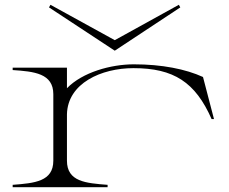

<svg xmlns="http://www.w3.org/2000/svg" viewBox="-20 -783 959 803"><path d="M260 -111V-305C263 -435 404 -498 538 -498C707 -498 797 -439 865 -285H875L829 -461C757 -494 657 -514 540 -514C444 -514 325 -481 260 -414V-500H33V-490C123 -484 203 -476 203 -389V-111C203 -24 125 -17 33 -10V0H430V-10C339 -17 260 -23 260 -111ZM185 -752 460 -571 734 -752 728 -763 460 -615 191 -763Z"/></svg>

Font: Sprat Extended Light
Style: Regular
Weight: 300
Width: 9
Designer: Ethan Nakache
Foundry: Collletttivo
Version: Version 2.000;Glyphs 3.2 (3217)